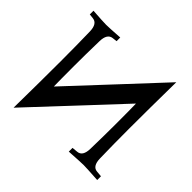

<svg xmlns="http://www.w3.org/2000/svg" viewBox="-208 -969 1206 1206"><g transform="rotate(45 394.5 -366.0)"><path d="M606 -510.3 80.6 51.8Q84 -191.9 84 -366.2Q84 -501.5 81.1 -625.5Q79.6 -692.9 35.6 -697.8L4.9 -701.2V-733.9Q100.1 -727.5 124 -727.5Q148.4 -727.5 242.7 -733.9V-701.2L212.4 -697.8Q168.5 -692.9 167 -625.5Q164.1 -501.5 164.1 -402.8Q164.1 -267.6 165.5 -221.2Q260.7 -322.8 447.5 -523.4Q634.3 -724.1 690.4 -784.2Q687 -540.5 687 -366.2Q687 -231 689.9 -106.9Q691.4 -38.6 735.8 -35.2Q739.3 -35.2 754.6 -33.7Q770 -32.2 773.4 -31.7V1.5Q669.9 -4.9 647 -4.9Q624.5 -4.9 521 1.5V-31.7L559.1 -35.2H558.6Q603 -38.6 604.5 -106.9Q607.4 -231 607.4 -329.1Q607.4 -463.9 606 -510.3Z"/></g></svg>

Font: Flanker
Style: Bold
Weight: 700
Designer: Flanker
Foundry: Flanker
Version: Version 2.021